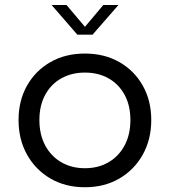

<svg xmlns="http://www.w3.org/2000/svg" viewBox="-20 -758 696 787"><path d="M328 9.5Q248 9.5 186.8 -26.2Q125.5 -62 90.8 -124.2Q56 -186.5 56 -266Q56 -345.5 90.8 -407Q125.5 -468.5 186.8 -503.5Q248 -538.5 328 -538.5Q408 -538.5 469.2 -503.5Q530.5 -468.5 565.2 -407Q600 -345.5 600 -266Q600 -186.5 565.2 -124.2Q530.5 -62 469.2 -26.2Q408 9.5 328 9.5ZM328 -68.5Q383 -68.5 425 -93Q467 -117.5 490.8 -162Q514.5 -206.5 514.5 -266Q514.5 -325.5 490.8 -369.2Q467 -413 425 -436.8Q383 -460.5 328 -460.5Q273.5 -460.5 231.2 -436.8Q189 -413 165.2 -369.2Q141.5 -325.5 141.5 -266Q141.5 -206.5 165.2 -162Q189 -117.5 231.2 -93Q273.5 -68.5 328 -68.5ZM191.5 -737.5H252.5L341 -633H315.5L403.5 -737.5H465.5L359.5 -616H297Z"/></svg>

Font: Epilogue
Style: Regular
Weight: 400
Designer: Tyler Finck
Foundry: Etcetera Type Co
Version: Version 2.112